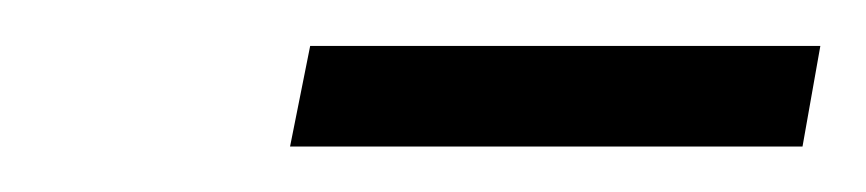

<svg xmlns="http://www.w3.org/2000/svg" viewBox="-20 -650 379 84"><path d="M331.1 -585.9H106.9L115.7 -629.9H338.9Z"/></svg>

Font: Open Sans Hebrew Light
Style: Italic
Weight: 300
Italic angle: -12°
Foundry: Ascender Corporation, Yanek Iontef
Version: Version 2.001;PS 002.001;hotconv 1.0.70;makeotf.lib2.5.58329